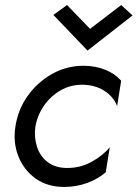

<svg xmlns="http://www.w3.org/2000/svg" viewBox="-20 -730 544 759"><path d="M120 -230Q114 -188 126 -150.5Q138 -113 167.5 -90Q197 -67 242 -66Q296 -65 341.5 -90Q387 -115 414 -148L398 -49Q367 -22 324 -6.5Q281 9 234 9Q167 9 120.5 -24.5Q74 -58 52.5 -112.5Q31 -167 41 -230Q51 -297 89.5 -351Q128 -405 185.5 -437.5Q243 -470 311 -470Q355 -470 394 -455Q433 -440 459 -411L443 -311Q428 -349 391 -372Q354 -395 304 -395Q258 -395 219 -372.5Q180 -350 154 -312.5Q128 -275 120 -230ZM459 -710 504 -669 326 -530 191 -671 245 -710 336 -616Z"/></svg>

Font: Jost
Style: Italic
Weight: 400
Italic angle: -5°
Version: Version 3.710